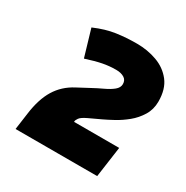

<svg xmlns="http://www.w3.org/2000/svg" viewBox="-115 -908 636 656"><g transform="rotate(30 203.0 -580.0)"><path d="M30 -350 39 -415Q47 -476 70.5 -514.5Q94 -553 136 -575L181 -599Q203 -611 223.5 -620.5Q244 -630 257.5 -641Q271 -652 271 -666Q271 -682 258.5 -689.5Q246 -697 227 -697Q200 -697 174.5 -692Q149 -687 112 -675L81 -780Q125 -799 163.5 -804.5Q202 -810 244 -810Q286 -810 323 -796.5Q360 -783 383 -753.5Q406 -724 406 -675Q406 -644 391 -619.5Q376 -595 354 -577Q332 -559 309 -546.5Q286 -534 271 -527L224 -505Q203 -495 197 -486.5Q191 -478 191 -473V-471H369L352 -350Z"/></g></svg>

Font: Finlandica
Style: Bold Italic
Weight: 700
Italic angle: -8°
Designer: Niklas Ekholm, Juho Hiilivirta, Jaakko Suomalainen
Foundry: Helsinki Type Studio
Version: Version 1.064; ttfautohint (v1.8.4.7-5d5b)